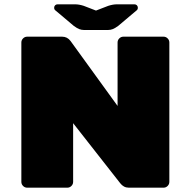

<svg xmlns="http://www.w3.org/2000/svg" viewBox="-20 -870 890 890"><path d="M522 -850H603Q610 -850 614.5 -845.5Q619 -841 619 -834Q619 -825 611 -820L528 -750Q513 -739 502.5 -735Q492 -731 481 -731H369Q358 -731 347.5 -735Q337 -739 322 -750L239 -820Q231 -825 231 -834Q231 -841 235.5 -845.5Q240 -850 247 -850H328Q346 -850 368 -843L425 -821L482 -843Q504 -850 522 -850ZM765 -673V-27Q765 -16 757 -8Q749 0 738 0H577Q553 0 537 -21L319 -299V-27Q319 -16 311 -8Q303 0 292 0H106Q95 0 87 -8Q79 -16 79 -27V-673Q79 -684 87 -692Q95 -700 106 -700H268Q292 -700 307 -680L525 -379V-673Q525 -684 533 -692Q541 -700 552 -700H738Q749 -700 757 -692Q765 -684 765 -673Z"/></svg>

Font: Rubik Mono One
Style: Regular
Weight: 400
Designer: Hubert and Fischer with Elvire Volk Leonovitch (Cyrillic Expansion: Cyreal)
Foundry: Hubert and Fischer with Elvire Volk Leonovitch
Version: Version 2.000